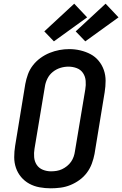

<svg xmlns="http://www.w3.org/2000/svg" viewBox="-20 -1012 662 1040"><path d="M255 8Q224 8 194 2.5Q164 -3 138.5 -17Q113 -31 94.5 -53Q76 -75 66.5 -102.5Q57 -130 57 -160.5Q57 -191 62 -222L117 -557Q122 -584 131.5 -610Q141 -636 158.5 -658.5Q176 -681 199.5 -698Q223 -715 249 -725.5Q275 -736 301.5 -741Q328 -746 355 -746Q386 -746 415.5 -739Q445 -732 470.5 -718.5Q496 -705 514.5 -682.5Q533 -660 542.5 -632.5Q552 -605 552 -574.5Q552 -544 547 -513L492 -178Q487 -152 477.5 -126Q468 -100 451 -77Q434 -54 410.5 -37Q387 -20 361 -9.5Q335 1 308 4.5Q281 8 255 8ZM256 -84Q272 -84 287 -86.5Q302 -89 316 -95.5Q330 -102 343 -112.5Q356 -123 365 -136Q374 -149 379 -163.5Q384 -178 386 -193L442 -528Q446 -551 444 -574.5Q442 -598 429.5 -616.5Q417 -635 395.5 -643Q374 -651 351 -651Q328 -651 306 -644Q284 -637 265.5 -622Q247 -607 236.5 -585.5Q226 -564 223 -542L167 -207Q163 -184 165 -160.5Q167 -137 179 -119Q191 -101 212 -92.5Q233 -84 256 -84ZM442 -788 390 -842 552 -992 622 -918ZM272 -788 220 -842 382 -992 452 -918Z"/></svg>

Font: Iosevka Curly Slab SmBdExObl
Style: Regular
Weight: 600
Width: 7
Italic angle: -9°
Monospace: yes
Designer: Belleve Invis
Foundry: Belleve Invis
Version: Version 11.1.0; ttfautohint (v1.8.3)